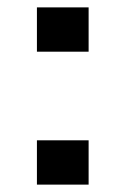

<svg xmlns="http://www.w3.org/2000/svg" viewBox="-20 -500 340 520"><path d="M80 -360V-480H220V-360ZM80 0V-120H220V0Z"/></svg>

Font: Xolonium
Style: Regular
Weight: 400
Designer: Severin Meyer
Version: Version 4.2